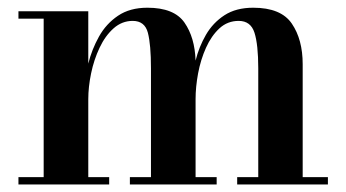

<svg xmlns="http://www.w3.org/2000/svg" viewBox="-20 -490 920 510"><path d="M214.5 -460V-321Q224 -359 243 -393Q262 -427 293.5 -448.2Q325 -469.5 371.5 -469.5Q442.5 -469.5 470 -430Q497.5 -390.5 499.5 -329Q508.5 -365.5 527 -397.5Q545.5 -429.5 576.2 -449.5Q607 -469.5 652.5 -469.5Q726.5 -469.5 755.2 -427.2Q784 -385 784 -319.5V-19.5H851V0H610V-19.5H666V-308.5Q666 -371.5 656 -403Q646 -434.5 614 -434.5Q584.5 -434.5 563 -414.8Q541.5 -395 527.2 -363.2Q513 -331.5 506.2 -295.2Q499.5 -259 499.5 -226.5V-19.5H555.5V0H325V-19.5H381V-308.5Q381 -371.5 372.8 -403Q364.5 -434.5 332.5 -434.5Q304 -434.5 281.8 -414.8Q259.5 -395 244.5 -363.2Q229.5 -331.5 222 -295.2Q214.5 -259 214.5 -226.5V-19.5H270V0H29V-19.5H96V-440.5H29V-460Z"/></svg>

Font: Bodoni Moda SemiBold
Style: Regular
Weight: 600
Designer: Owen Earl
Foundry: indestructible type
Version: Version 2.005; ttfautohint (v1.8.4.7-5d5b)